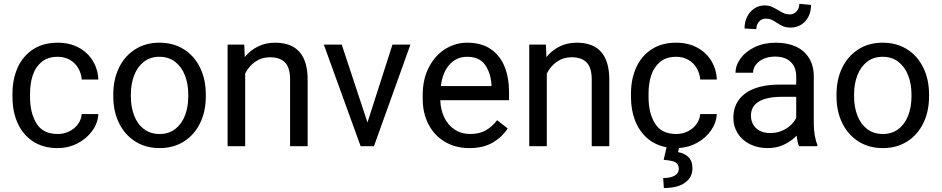

<svg xmlns="http://www.w3.org/2000/svg" viewBox="-20 -760 4894 998"><path d="M491.2 -167Q488.8 -120.6 459.5 -79.8Q430.2 -39.1 382.6 -14.6Q335 9.8 280.3 9.8Q203.6 9.8 150.6 -25.6Q97.7 -61 71.3 -120.8Q44.9 -180.7 44.9 -253.9V-274.4Q44.9 -347.7 71.3 -407.5Q97.7 -467.3 150.6 -502.7Q203.6 -538.1 280.3 -538.1Q340.8 -538.1 387.9 -513.2Q435.1 -488.3 461.9 -444.6Q488.8 -400.9 491.2 -346.7H404.8Q402.3 -379.4 386.2 -406.5Q370.1 -433.6 342.8 -449.2Q315.4 -464.8 280.3 -464.8Q228 -464.8 195.8 -437.7Q163.6 -410.6 149.9 -367.9Q136.2 -325.2 136.2 -274.4V-253.9Q136.2 -172.9 169.7 -118.2Q203.1 -63.5 280.3 -63.5Q312 -63.5 339.6 -76.9Q367.2 -90.3 384.8 -114Q402.3 -137.7 404.8 -167Z M808.6 -538.1Q881.8 -538.1 936.5 -503.2Q991.2 -468.3 1020.5 -407.2Q1049.8 -346.2 1049.8 -269.5V-258.3Q1049.8 -181.6 1020.5 -120.8Q991.2 -60.1 936.8 -25.1Q882.3 9.8 809.6 9.8Q736.8 9.8 682.4 -25.1Q627.9 -60.1 598.4 -120.8Q568.8 -181.6 568.8 -258.3V-269.5Q568.8 -346.2 598.1 -407.2Q627.4 -468.3 681.9 -503.2Q736.3 -538.1 808.6 -538.1ZM809.6 -63.5Q857.4 -63.5 891.1 -89.6Q924.8 -115.7 941.7 -160.2Q958.5 -204.6 958.5 -258.3V-269.5Q958.5 -323.2 941.4 -367.7Q924.3 -412.1 890.6 -438.5Q856.9 -464.8 808.6 -464.8Q760.7 -464.8 727.3 -438.5Q693.8 -412.1 677 -367.7Q660.2 -323.2 660.2 -269.5V-258.3Q660.2 -204.6 677 -160.2Q693.8 -115.7 727.5 -89.6Q761.2 -63.5 809.6 -63.5Z M1579.1 -346.2V0H1487.8V-347.2Q1487.8 -407.7 1461.7 -435.1Q1435.5 -462.4 1382.8 -462.4Q1340.8 -462.4 1307.4 -439.5Q1273.9 -416.5 1254.4 -377.9V0H1163.1V-528.3H1249.5L1252.4 -463.4Q1281.2 -499 1321.3 -518.6Q1361.3 -538.1 1409.7 -538.1Q1579.1 -538.1 1579.1 -346.2Z M2113.3 -528.3 1923.8 0H1862.3H1854.5L1663.1 -528.3H1756.3L1890.1 -123.5L2020 -528.3Z M2626 -239.3H2268.6Q2270 -189.9 2289.1 -149.9Q2308.1 -109.9 2343 -86.7Q2377.9 -63.5 2424.8 -63.5Q2470.7 -63.5 2504.2 -82Q2537.6 -100.6 2564 -135.3L2619.1 -92.3Q2589.8 -47.4 2541 -18.8Q2492.2 9.8 2419.9 9.8Q2347.7 9.8 2292.5 -22.9Q2237.3 -55.7 2207.3 -113.8Q2177.2 -171.9 2177.2 -245.6V-266.6Q2177.2 -349.1 2209.5 -410.9Q2241.7 -472.7 2294.7 -505.4Q2347.7 -538.1 2408.2 -538.1Q2481.9 -538.1 2530.5 -505.1Q2579.1 -472.2 2602.5 -414.1Q2626 -356 2626 -279.8ZM2534.7 -319.3Q2530.8 -381.3 2501.2 -423.1Q2471.7 -464.8 2408.2 -464.8Q2353.5 -464.8 2317.1 -425Q2280.8 -385.3 2271.5 -312.5H2534.7Z M3147 -346.2V0H3055.7V-347.2Q3055.7 -407.7 3029.5 -435.1Q3003.4 -462.4 2950.7 -462.4Q2908.7 -462.4 2875.2 -439.5Q2841.8 -416.5 2822.3 -377.9V0H2731V-528.3H2817.4L2820.3 -463.4Q2849.1 -499 2889.2 -518.6Q2929.2 -538.1 2977.5 -538.1Q3147 -538.1 3147 -346.2Z M3619.6 -167H3706.1Q3703.6 -122.6 3676.5 -83Q3649.4 -43.5 3605.2 -18.6Q3561 6.3 3509.3 9.3L3504.4 30.8Q3537.1 36.1 3558.1 56.2Q3579.1 76.2 3579.1 115.2Q3579.1 162.1 3540.5 189.7Q3502 217.3 3430.7 217.3L3427.2 165.5Q3463.4 165.5 3485.8 153.6Q3508.3 141.6 3508.3 117.2Q3508.3 100.6 3500.2 91.3Q3492.2 82 3475.6 77.6Q3459 73.2 3429.7 70.8L3444.8 5.4Q3384.3 -5.9 3342.8 -43Q3301.3 -80.1 3280.5 -134.8Q3259.8 -189.5 3259.8 -253.9V-274.4Q3259.8 -347.7 3286.1 -407.5Q3312.5 -467.3 3365.5 -502.7Q3418.5 -538.1 3495.1 -538.1Q3555.7 -538.1 3602.8 -513.2Q3649.9 -488.3 3676.8 -444.6Q3703.6 -400.9 3706.1 -346.7H3619.6Q3617.2 -379.4 3601.1 -406.5Q3585 -433.6 3557.6 -449.2Q3530.3 -464.8 3495.1 -464.8Q3442.9 -464.8 3410.6 -437.7Q3378.4 -410.6 3364.7 -367.9Q3351.1 -325.2 3351.1 -274.4V-253.9Q3351.1 -172.9 3384.5 -118.2Q3418 -63.5 3495.1 -63.5Q3526.9 -63.5 3554.4 -76.9Q3582 -90.3 3599.6 -114Q3617.2 -137.7 3619.6 -167Z M3792 0ZM4228.5 -7.8V0H4133.3Q4125 -19 4120.6 -55.2Q4093.3 -25.9 4054.9 -8.1Q4016.6 9.8 3970.7 9.8Q3918 9.8 3877.2 -11Q3836.4 -31.7 3814.2 -67.4Q3792 -103 3792 -146.5Q3792 -202.6 3821 -241.7Q3850.1 -280.8 3903.6 -300.5Q3957 -320.3 4029.8 -320.3H4118.7V-362.3Q4118.7 -410.6 4090.1 -438.2Q4061.5 -465.8 4007.8 -465.8Q3975.1 -465.8 3949.2 -454.3Q3923.3 -442.9 3908.9 -423.6Q3894.5 -404.3 3894.5 -381.8H3803.2Q3803.2 -420.4 3829.6 -456.5Q3856 -492.7 3903.8 -515.4Q3951.7 -538.1 4013.2 -538.1Q4071.8 -538.1 4116 -518.3Q4160.2 -498.5 4185.1 -458.7Q4210 -418.9 4210 -361.3V-115.2Q4210 -87.4 4214.8 -57.9Q4219.7 -28.3 4228.5 -7.8ZM4118.7 -147.5V-256.8H4044.4Q3966.3 -256.8 3924.8 -232.2Q3883.3 -207.5 3883.3 -159.2Q3883.3 -133.3 3895 -112.8Q3906.7 -92.3 3929.2 -80.3Q3951.7 -68.4 3983.9 -68.4Q4015.1 -68.4 4042.2 -79.3Q4069.3 -90.3 4088.9 -108.4Q4108.4 -126.5 4118.7 -147.5ZM4090.3 -616.7Q4067.4 -616.7 4051.8 -623Q4036.1 -629.4 4018.1 -641.6Q4002.4 -652.3 3989.7 -657.7Q3977.1 -663.1 3960 -663.1Q3939 -663.1 3925 -647.2Q3911.1 -631.3 3911.1 -608.4L3850.1 -611.8Q3850.1 -646.5 3864 -673.8Q3877.9 -701.2 3901.9 -716.6Q3925.8 -731.9 3955.1 -731.9Q3973.6 -731.9 3988.3 -726.1Q4002.9 -720.2 4023.4 -708Q4042 -696.3 4055.7 -690.7Q4069.3 -685.1 4085.9 -685.1Q4106.4 -685.1 4120.6 -700.9Q4134.8 -716.8 4134.8 -740.2L4195.8 -734.4Q4195.8 -699.7 4181.9 -672.9Q4168 -646 4143.8 -631.3Q4119.6 -616.7 4090.3 -616.7Z M4567.9 -538.1Q4641.1 -538.1 4695.8 -503.2Q4750.5 -468.3 4779.8 -407.2Q4809.1 -346.2 4809.1 -269.5V-258.3Q4809.1 -181.6 4779.8 -120.8Q4750.5 -60.1 4696 -25.1Q4641.6 9.8 4568.8 9.8Q4496.1 9.8 4441.7 -25.1Q4387.2 -60.1 4357.7 -120.8Q4328.1 -181.6 4328.1 -258.3V-269.5Q4328.1 -346.2 4357.4 -407.2Q4386.7 -468.3 4441.2 -503.2Q4495.6 -538.1 4567.9 -538.1ZM4568.8 -63.5Q4616.7 -63.5 4650.4 -89.6Q4684.1 -115.7 4700.9 -160.2Q4717.8 -204.6 4717.8 -258.3V-269.5Q4717.8 -323.2 4700.7 -367.7Q4683.6 -412.1 4649.9 -438.5Q4616.2 -464.8 4567.9 -464.8Q4520 -464.8 4486.6 -438.5Q4453.1 -412.1 4436.3 -367.7Q4419.4 -323.2 4419.4 -269.5V-258.3Q4419.4 -204.6 4436.3 -160.2Q4453.1 -115.7 4486.8 -89.6Q4520.5 -63.5 4568.8 -63.5Z"/></svg>

Font: Heebo
Style: Regular
Weight: 400
Designer: Oded Ezer
Foundry: Meir Sadan
Version: Version 2.001; ttfautohint (v1.5.14-ce02) -l 8 -r 50 -G 200 